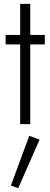

<svg xmlns="http://www.w3.org/2000/svg" viewBox="-20 -640 260 990"><path d="M9 -460V-411H84V0H136V-411H211V-460H136V-620H84V-460ZM131 60 36 317 74 330 184 80Z"/></svg>

Font: Jost Light
Style: Regular
Weight: 300
Version: Version 3.710